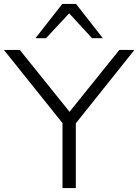

<svg xmlns="http://www.w3.org/2000/svg" viewBox="-22 -960 706 980"><path d="M297 0V-362L312 -313L-2 -705H79L339 -382H327L587 -705H664L351 -313L365 -362V0ZM159 -765 296 -940H366L503 -765H448L331 -892L213 -765Z"/></svg>

Font: Nunito Sans 10pt SemiExpanded Light
Style: Regular
Weight: 300
Width: 6
Designer: Vernon Adams
Foundry: Vernon Adams
Version: Version 3.101;gftools[0.9.27]